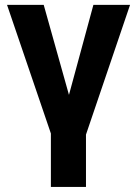

<svg xmlns="http://www.w3.org/2000/svg" viewBox="-20 -548 550 772"><path d="M257.3 -166.5 355.5 -528.3H502.9L325.7 -6.8V203.6H184.6V-11.2L8.3 -528.3H155.8Z"/></svg>

Font: MAUL Bold
Style: Bold
Weight: 700
Designer: MAUL
Version: Version 1.0; 2020; ttfautohint (v1.8.3)